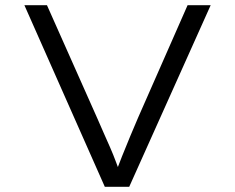

<svg xmlns="http://www.w3.org/2000/svg" viewBox="-20 -720 905 740"><path d="M384 0 74 -700H161L355 -264Q367 -236 379.5 -208Q392 -180 404.5 -151.5Q417 -123 427.5 -94.5Q438 -66 449 -37H420Q435 -79 450.5 -118Q466 -157 481.5 -194Q497 -231 512 -266L703 -700H792L478 0Z"/></svg>

Font: Lexend Peta Light
Style: Regular
Weight: 300
Version: Version 1.007